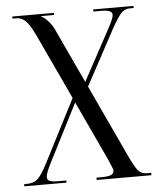

<svg xmlns="http://www.w3.org/2000/svg" viewBox="-51 -747 663 792"><g transform="rotate(-5 280.5 -351.0)"><path d="M17.6 0V-8.8H26.4Q56.6 -8.8 73.2 -23.4Q89.8 -38.1 114.3 -85L248 -345.7L121.1 -617.2Q99.6 -662.1 83 -677.7Q66.4 -693.4 44.9 -693.4H29.3V-702.1H201.2V-693.4H148.4V-691.4Q159.2 -687.5 174.3 -671.4Q189.5 -655.3 198.2 -637.7L305.7 -407.2L420.9 -620.1Q442.4 -659.2 442.4 -673.8Q442.4 -693.4 398.4 -693.4H364.3V-702.1H531.2V-693.4H515.6Q494.1 -693.4 480 -678.7Q465.8 -664.1 439.5 -617.2L315.4 -386.7L456.1 -85Q478.5 -38.1 491.2 -23.9Q503.9 -9.8 527.3 -9.8H543.9V0H317.4V-9.8H337.9Q366.2 -9.8 377.9 -15.1Q389.6 -20.5 389.6 -33.2Q389.6 -40 371.1 -81.1L256.8 -326.2L133.8 -85Q113.3 -44.9 113.3 -29.3Q113.3 -17.6 124 -13.2Q134.8 -8.8 159.2 -8.8H192.4V0Z"/></g></svg>

Font: FoglihtenNo07
Style: Regular
Weight: 500
Designer: gluk (gluksza@wp.pl)
Foundry: gluk (gluksza@wp.pl)
Version: Version 0.871